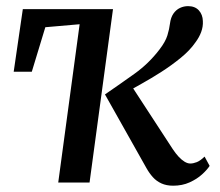

<svg xmlns="http://www.w3.org/2000/svg" viewBox="-20 -580 698 610"><path d="M264.5 0H165L233 -503L124 -493.5L81 -352H23.5L52.5 -551H339ZM530 10Q509 10 493 2.8Q477 -4.5 465.8 -17Q454.5 -29.5 445.5 -45.5L313.5 -280Q363 -314 408 -346.2Q453 -378.5 486.5 -422.5Q505.5 -447 511.8 -467.5Q518 -488 520 -505Q522.5 -524.5 531 -536.8Q539.5 -549 551.8 -554.8Q564 -560.5 577.5 -560.5Q599.5 -560.5 611.8 -547Q624 -533.5 624.5 -513Q625.5 -495.5 619.2 -478.5Q613 -461.5 601 -445.5Q583.5 -420 554 -396Q524.5 -372 492 -351.2Q459.5 -330.5 430.2 -314.2Q401 -298 383.5 -288L388.5 -321.5L529 -106Q538 -92.5 547.5 -82.2Q557 -72 566.5 -66.2Q576 -60.5 584.5 -60.5Q594 -60.5 605 -64.8Q616 -69 630 -82.5L646 -53Q638 -40.5 621.8 -25.8Q605.5 -11 582.2 -0.5Q559 10 530 10Z"/></svg>

Font: Merriweather 28pt
Style: Italic
Weight: 400
Italic angle: -7.8°
Version: Version 2.101